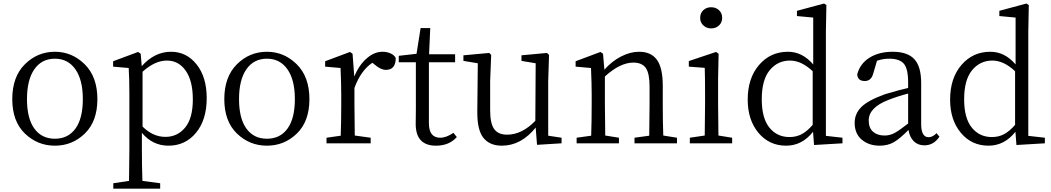

<svg xmlns="http://www.w3.org/2000/svg" viewBox="-20 -827 6068 1108"><path d="M50.8 -254.9Q50.8 -383.8 123.5 -456.1Q196.3 -528.3 296.9 -528.3Q395.5 -528.3 468.8 -456.1Q542 -383.8 542 -254.9Q542 -127 469.7 -56.6Q397.5 13.7 296.9 13.7Q196.3 13.7 123.5 -56.6Q50.8 -127 50.8 -254.9ZM296.9 -488.3Q220.7 -488.3 178.2 -427.2Q135.7 -366.2 135.7 -254.9Q135.7 -143.6 178.2 -85Q220.7 -26.4 296.9 -26.4Q373 -26.4 415.5 -85Q458 -143.6 458 -254.9Q458 -366.2 415 -427.2Q372.1 -488.3 296.9 -488.3Z M802.7 -413.1V-96.7Q862.3 -37.1 934.6 -37.1Q1003.9 -37.1 1048.3 -90.8Q1092.8 -144.5 1092.8 -252.9Q1092.8 -360.4 1051.8 -418.9Q1010.7 -477.5 943.4 -477.5Q874 -477.5 802.7 -413.1ZM792 -516.6 797.9 -445.3Q872.1 -528.3 966.8 -528.3Q1056.6 -528.3 1114.7 -455.1Q1172.9 -381.8 1172.9 -260.7Q1172.9 -135.7 1111.3 -61Q1049.8 13.7 952.1 13.7Q860.4 13.7 798.8 -60.5V32.2Q798.8 126 801.8 216.8L904.3 230.5V261.7H633.8V230.5L724.6 216.8Q726.6 97.7 726.6 34.2V-282.2Q726.6 -372.1 722.7 -434.6L632.8 -442.4V-473.6L777.3 -527.3Z M1274.4 -254.9Q1274.4 -383.8 1347.2 -456.1Q1419.9 -528.3 1520.5 -528.3Q1619.1 -528.3 1692.4 -456.1Q1765.6 -383.8 1765.6 -254.9Q1765.6 -127 1693.4 -56.6Q1621.1 13.7 1520.5 13.7Q1419.9 13.7 1347.2 -56.6Q1274.4 -127 1274.4 -254.9ZM1520.5 -488.3Q1444.3 -488.3 1401.9 -427.2Q1359.4 -366.2 1359.4 -254.9Q1359.4 -143.6 1401.9 -85Q1444.3 -26.4 1520.5 -26.4Q1596.7 -26.4 1639.2 -85Q1681.6 -143.6 1681.6 -254.9Q1681.6 -366.2 1638.7 -427.2Q1595.7 -488.3 1520.5 -488.3Z M2014.6 -516.6 2024.4 -385.7Q2051.8 -451.2 2095.7 -489.7Q2139.6 -528.3 2187.5 -528.3Q2212.9 -528.3 2234.4 -518.6Q2255.9 -508.8 2263.7 -492.2Q2263.7 -423.8 2207 -423.8Q2177.7 -423.8 2143.6 -453.1L2128.9 -464.8Q2062.5 -420.9 2025.4 -319.3V-227.5Q2025.4 -156.2 2027.3 -44.9L2119.1 -32.2V0H1864.3V-32.2L1946.3 -43.9Q1949.2 -127 1949.2 -227.5V-283.2Q1949.2 -340.8 1945.3 -434.6L1856.4 -442.4V-473.6L2000 -527.3Z M2596.7 -60.5 2616.2 -36.1Q2572.3 13.7 2496.1 13.7Q2378.9 13.7 2378.9 -112.3Q2378.9 -123 2379.4 -150.4Q2379.9 -177.7 2379.9 -199.2V-467.8H2281.2V-504.9L2383.8 -516.6L2407.2 -665H2462.9L2456.1 -513.7H2606.4V-467.8H2455.1V-116.2Q2455.1 -32.2 2520.5 -32.2Q2555.7 -32.2 2596.7 -60.5Z M3143.6 -43.9 3220.7 -32.2V0L3079.1 8.8L3071.3 -90.8Q2987.3 13.7 2876 13.7Q2805.7 13.7 2769.5 -31.7Q2733.4 -77.1 2734.4 -183.6L2737.3 -461.9L2654.3 -475.6V-507.8L2803.7 -521.5L2814.5 -509.8L2808.6 -358.4V-190.4Q2808.6 -114.3 2832 -82Q2855.5 -49.8 2906.2 -49.8Q2992.2 -49.8 3069.3 -129.9L3071.3 -461.9L2989.3 -475.6V-507.8L3136.7 -521.5L3148.4 -509.8L3143.6 -358.4Z M3807.6 -44.9 3886.7 -32.2V0H3641.6V-32.2L3726.6 -43.9Q3728.5 -153.3 3728.5 -227.5V-328.1Q3728.5 -404.3 3706.5 -435.1Q3684.6 -465.8 3634.8 -465.8Q3558.6 -465.8 3470.7 -385.7V-227.5Q3470.7 -154.3 3472.7 -44.9L3551.8 -32.2V0H3307.6V-32.2L3391.6 -43.9Q3394.5 -127 3394.5 -227.5V-283.2Q3394.5 -340.8 3390.6 -434.6L3301.8 -442.4V-473.6L3445.3 -527.3L3460 -516.6L3467.8 -424.8Q3510.7 -473.6 3564 -501Q3617.2 -528.3 3668 -528.3Q3737.3 -528.3 3771 -481.9Q3804.7 -435.5 3804.7 -332V-227.5Q3804.7 -127 3807.6 -44.9Z M4084 -663.1Q4057.6 -663.1 4039.1 -680.2Q4020.5 -697.3 4020.5 -723.6Q4020.5 -751 4038.6 -768.1Q4056.6 -785.2 4084 -785.2Q4111.3 -785.2 4129.4 -768.1Q4147.5 -751 4147.5 -723.6Q4147.5 -697.3 4129.4 -680.2Q4111.3 -663.1 4084 -663.1ZM4126 -44.9 4205.1 -32.2V0H3960.9V-32.2L4046.9 -44.9Q4048.8 -154.3 4048.8 -227.5V-284.2Q4048.8 -385.7 4046.9 -435.5L3955.1 -442.4V-474.6L4112.3 -527.3L4127 -516.6L4124 -375V-227.5Q4124 -154.3 4126 -44.9Z M4669.9 -106.4V-416Q4604.5 -477.5 4539.1 -477.5Q4467.8 -477.5 4421.9 -421.9Q4376 -366.2 4376 -253.9Q4376 -145.5 4419.9 -90.8Q4463.9 -36.1 4536.1 -36.1Q4574.2 -36.1 4605.5 -52.2Q4636.7 -68.4 4669.9 -106.4ZM4746.1 -43 4841.8 -32.2V0L4677.7 9.8L4671.9 -66.4Q4608.4 13.7 4516.6 13.7Q4418.9 13.7 4356.9 -60.5Q4294.9 -134.8 4294.9 -252Q4294.9 -376 4360.4 -452.1Q4425.8 -528.3 4527.3 -528.3Q4610.4 -528.3 4672.9 -455.1V-725.6L4579.1 -734.4V-764.6L4735.4 -806.6L4749 -797.9L4746.1 -644.5Z M5220.7 -114.3V-287.1Q5160.2 -271.5 5108.4 -251Q4993.2 -207 4993.2 -131.8Q4993.2 -88.9 5018.1 -66.9Q5043 -44.9 5085 -44.9Q5115.2 -44.9 5142.6 -59.6Q5169.9 -74.2 5220.7 -114.3ZM5384.8 -58.6 5401.4 -38.1Q5368.2 11.7 5314.5 11.7Q5277.3 11.7 5253.4 -11.7Q5229.5 -35.2 5222.7 -77.1Q5173.8 -27.3 5138.7 -6.8Q5103.5 13.7 5056.6 13.7Q4994.1 13.7 4953.1 -21Q4912.1 -55.7 4912.1 -118.2Q4912.1 -170.9 4950.7 -209.5Q4989.3 -248 5086.9 -283.2Q5174.8 -309.6 5220.7 -319.3V-350.6Q5220.7 -430.7 5195.8 -459.5Q5170.9 -488.3 5111.3 -488.3Q5076.2 -488.3 5041 -476.6L5019.5 -403.3Q5007.8 -359.4 4970.7 -359.4Q4929.7 -359.4 4926.8 -397.5Q4942.4 -459 4997.1 -493.7Q5051.8 -528.3 5131.8 -528.3Q5216.8 -528.3 5256.3 -485.8Q5295.9 -443.4 5295.9 -347.7V-111.3Q5295.9 -35.2 5338.9 -35.2Q5362.3 -35.2 5384.8 -58.6Z M5837.9 -106.4V-416Q5772.5 -477.5 5707 -477.5Q5635.7 -477.5 5589.8 -421.9Q5543.9 -366.2 5543.9 -253.9Q5543.9 -145.5 5587.9 -90.8Q5631.8 -36.1 5704.1 -36.1Q5742.2 -36.1 5773.4 -52.2Q5804.7 -68.4 5837.9 -106.4ZM5914.1 -43 6009.8 -32.2V0L5845.7 9.8L5839.8 -66.4Q5776.4 13.7 5684.6 13.7Q5586.9 13.7 5524.9 -60.5Q5462.9 -134.8 5462.9 -252Q5462.9 -376 5528.3 -452.1Q5593.8 -528.3 5695.3 -528.3Q5778.3 -528.3 5840.8 -455.1V-725.6L5747.1 -734.4V-764.6L5903.3 -806.6L5917 -797.9L5914.1 -644.5Z"/></svg>

Font: Bpmf Zihi Serif Regular
Style: Regular
Weight: 400
Foundry: But Ko
Version: Version 1.320